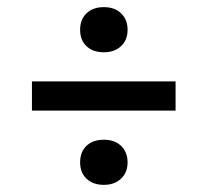

<svg xmlns="http://www.w3.org/2000/svg" viewBox="-20 -649 582 538"><path d="M271 -502.5Q241 -502.5 222.8 -519.2Q204.5 -536 204.5 -565.5Q204.5 -594.5 222.5 -611.8Q240.5 -629 271 -629Q301.5 -629 319.5 -611.5Q337.5 -594 337.5 -565.5Q337.5 -536.5 319 -519.5Q300.5 -502.5 271 -502.5ZM69.5 -339V-421H472V-339ZM271 -131Q241 -131 222.8 -148Q204.5 -165 204.5 -194Q204.5 -223.5 222.5 -240.5Q240.5 -257.5 271 -257.5Q301.5 -257.5 319.5 -240Q337.5 -222.5 337.5 -194Q337.5 -165.5 319 -148.2Q300.5 -131 271 -131Z"/></svg>

Font: Encode Sans Md
Style: Regular
Weight: 500
Designer: Multiple Designers
Foundry: Impallari Type
Version: Version 3.002; ttfautohint (v1.8.3) -l 8 -r 50 -G 200 -x 14 